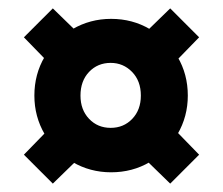

<svg xmlns="http://www.w3.org/2000/svg" viewBox="-20 -567 532 458"><path d="M245 -156Q195 -156 153 -180.5Q111 -205 86.5 -247Q62 -289 62 -339Q62 -390 86.5 -431.5Q111 -473 153 -497.5Q195 -522 245 -522Q296 -522 337.5 -497.5Q379 -473 403.5 -431.5Q428 -390 428 -339Q428 -289 403.5 -247Q379 -205 337.5 -180.5Q296 -156 245 -156ZM244 -262Q275 -262 295.5 -283.5Q316 -305 316 -339Q316 -374 295 -395.5Q274 -417 244 -417Q213 -417 192.5 -395.5Q172 -374 172 -339Q172 -305 192.5 -283.5Q213 -262 244 -262ZM109 -272 180 -201 106 -129 37 -198ZM386 -547 455 -478 383 -404 312 -475ZM180 -475 109 -404 37 -478 106 -547ZM455 -198 386 -129 312 -201 383 -272Z"/></svg>

Font: Maven Pro ExtraBold
Style: Regular
Weight: 800
Designer: Joe Prince
Foundry: Joe Prince
Version: Version 2.100